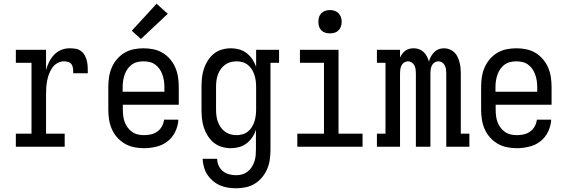

<svg xmlns="http://www.w3.org/2000/svg" viewBox="-20 -787 3040 1030"><path d="M65 0V-70H149V-450H65V-520H227V-411Q233 -434 243.5 -455Q254 -476 270 -493Q286 -510 308 -519Q330 -528 353 -528Q369 -528 385.5 -525.5Q402 -523 415 -513Q428 -503 435.5 -488.5Q443 -474 446.5 -458.5Q450 -443 450.5 -426.5Q451 -410 451 -394H373Q373 -406 372 -418Q371 -430 365 -440Q359 -450 347.5 -454Q336 -458 325 -458Q305 -458 288 -448.5Q271 -439 260 -423Q249 -407 242.5 -389Q236 -371 232.5 -352Q229 -333 228 -314Q227 -295 227 -276V-70H327V0Z M752 8Q725 8 698.5 2.5Q672 -3 649 -16.5Q626 -30 608 -50.5Q590 -71 579.5 -95.5Q569 -120 565 -146.5Q561 -173 561 -200V-320Q561 -347 565 -373.5Q569 -400 579.5 -424.5Q590 -449 607.5 -469.5Q625 -490 647.5 -503.5Q670 -517 696.5 -522.5Q723 -528 750 -528Q777 -528 803.5 -522.5Q830 -517 852.5 -503.5Q875 -490 892.5 -469.5Q910 -449 920.5 -424.5Q931 -400 935 -373.5Q939 -347 939 -320V-225H639V-200Q639 -183 641 -166Q643 -149 648.5 -133.5Q654 -118 664 -104Q674 -90 688 -80Q702 -70 718.5 -66Q735 -62 752 -62Q771 -62 789.5 -66Q808 -70 823.5 -81Q839 -92 848.5 -109Q858 -126 860 -145H937Q935 -111 920 -80Q905 -49 878.5 -28.5Q852 -8 818.5 0Q785 8 752 8ZM862 -295V-320Q862 -337 859.5 -353.5Q857 -370 851.5 -386Q846 -402 836.5 -416Q827 -430 813.5 -440Q800 -450 783.5 -454Q767 -458 750 -458Q733 -458 716.5 -454Q700 -450 686.5 -440Q673 -430 663.5 -416Q654 -402 648.5 -386Q643 -370 640.5 -353.5Q638 -337 638 -320V-295ZM736 -578 687 -622 820 -767 880 -713Z M1247 223Q1224 223 1202 219.5Q1180 216 1159.5 207Q1139 198 1121.5 183Q1104 168 1092 149.5Q1080 131 1074 109Q1068 87 1067 65H1145Q1145 84 1153 101.5Q1161 119 1175.5 131Q1190 143 1209 148Q1228 153 1247 153Q1263 153 1279 148.5Q1295 144 1308 134Q1321 124 1330 110Q1339 96 1344.5 80Q1350 64 1351.5 47.5Q1353 31 1353 15V-91Q1346 -69 1333.5 -50.5Q1321 -32 1303 -18Q1285 -4 1263 2Q1241 8 1219 8Q1194 8 1170 1Q1146 -6 1127 -21.5Q1108 -37 1094.5 -58.5Q1081 -80 1073.5 -103Q1066 -126 1063.5 -150.5Q1061 -175 1061 -200V-320Q1061 -345 1063.5 -369.5Q1066 -394 1073.5 -417Q1081 -440 1094.5 -461.5Q1108 -483 1127 -498.5Q1146 -514 1170 -521Q1194 -528 1219 -528Q1241 -528 1263 -522Q1285 -516 1303 -502Q1321 -488 1333.5 -469.5Q1346 -451 1354 -429V-520H1477V-450H1431V15Q1431 41 1427.5 67.5Q1424 94 1414 118Q1404 142 1387 163Q1370 184 1347.5 198Q1325 212 1299 217.5Q1273 223 1247 223ZM1249 -62Q1265 -62 1281 -66.5Q1297 -71 1310 -81.5Q1323 -92 1331.5 -106Q1340 -120 1345 -135.5Q1350 -151 1352 -167.5Q1354 -184 1354 -200V-320Q1354 -336 1352 -352.5Q1350 -369 1345 -384.5Q1340 -400 1331.5 -414Q1323 -428 1310 -438.5Q1297 -449 1281 -453.5Q1265 -458 1249 -458Q1232 -458 1216 -453.5Q1200 -449 1186.5 -439Q1173 -429 1163.5 -415Q1154 -401 1148.5 -385.5Q1143 -370 1141 -353.5Q1139 -337 1139 -320V-200Q1139 -183 1141 -166.5Q1143 -150 1148.5 -134.5Q1154 -119 1163.5 -105Q1173 -91 1186.5 -81Q1200 -71 1216 -66.5Q1232 -62 1249 -62Z M1575 0V-70H1718V-450H1589V-520H1796V-70H1925V0ZM1750 -608Q1737 -608 1725 -611.5Q1713 -615 1704 -624Q1695 -633 1691.5 -645Q1688 -657 1688 -670Q1688 -683 1691.5 -695Q1695 -707 1704 -716Q1713 -725 1725 -729Q1737 -733 1750 -733Q1763 -733 1775 -729Q1787 -725 1796 -716Q1805 -707 1809 -695Q1813 -683 1813 -670Q1813 -657 1809 -645Q1805 -633 1796 -624Q1787 -615 1775 -611.5Q1763 -608 1750 -608Z M2002 0V-70H2048V-450H2002V-520H2126V-478Q2131 -489 2138 -498.5Q2145 -508 2154.5 -515Q2164 -522 2175.5 -525Q2187 -528 2199 -528Q2214 -528 2228 -523Q2242 -518 2252.5 -508Q2263 -498 2270 -484.5Q2277 -471 2281 -457Q2285 -471 2292 -484Q2299 -497 2309.5 -507.5Q2320 -518 2333.5 -523Q2347 -528 2362 -528Q2377 -528 2391.5 -522.5Q2406 -517 2417 -506.5Q2428 -496 2434.5 -482Q2441 -468 2445 -453.5Q2449 -439 2450.5 -424Q2452 -409 2452 -394V-70H2498V0H2374V-394Q2374 -405 2372.5 -415.5Q2371 -426 2366 -436Q2361 -446 2351.5 -452Q2342 -458 2331 -458Q2321 -458 2311.5 -452Q2302 -446 2297 -436Q2292 -426 2290.5 -415.5Q2289 -405 2289 -394V0H2211V-394Q2211 -405 2209.5 -415.5Q2208 -426 2203 -436Q2198 -446 2188.5 -452Q2179 -458 2169 -458Q2158 -458 2148.5 -452Q2139 -446 2134 -436Q2129 -426 2127.5 -415.5Q2126 -405 2126 -394V0Z M2752 8Q2725 8 2698.5 2.5Q2672 -3 2649 -16.5Q2626 -30 2608 -50.5Q2590 -71 2579.5 -95.5Q2569 -120 2565 -146.5Q2561 -173 2561 -200V-320Q2561 -347 2565 -373.5Q2569 -400 2579.5 -424.5Q2590 -449 2607.5 -469.5Q2625 -490 2647.5 -503.5Q2670 -517 2696.5 -522.5Q2723 -528 2750 -528Q2777 -528 2803.5 -522.5Q2830 -517 2852.5 -503.5Q2875 -490 2892.5 -469.5Q2910 -449 2920.5 -424.5Q2931 -400 2935 -373.5Q2939 -347 2939 -320V-225H2639V-200Q2639 -183 2641 -166Q2643 -149 2648.5 -133.5Q2654 -118 2664 -104Q2674 -90 2688 -80Q2702 -70 2718.5 -66Q2735 -62 2752 -62Q2771 -62 2789.5 -66Q2808 -70 2823.5 -81Q2839 -92 2848.5 -109Q2858 -126 2860 -145H2937Q2935 -111 2920 -80Q2905 -49 2878.5 -28.5Q2852 -8 2818.5 0Q2785 8 2752 8ZM2862 -295V-320Q2862 -337 2859.5 -353.5Q2857 -370 2851.5 -386Q2846 -402 2836.5 -416Q2827 -430 2813.5 -440Q2800 -450 2783.5 -454Q2767 -458 2750 -458Q2733 -458 2716.5 -454Q2700 -450 2686.5 -440Q2673 -430 2663.5 -416Q2654 -402 2648.5 -386Q2643 -370 2640.5 -353.5Q2638 -337 2638 -320V-295Z"/></svg>

Font: Iosevka Gothic
Style: Regular
Weight: 400
Monospace: yes
Designer: Belleve Invis
Foundry: Belleve Invis
Version: Version 15.5.1; ttfautohint (v1.8.4)